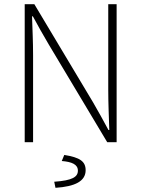

<svg xmlns="http://www.w3.org/2000/svg" viewBox="-20 -679 675 917"><path d="M98 0H138V-416C138 -479 135 -538 133 -601H137C160 -558 186 -512 212 -468L492 0H537V-659H497V-249C497 -186 500 -123 502 -58H498C475 -102 449 -147 424 -191L144 -659H98ZM245 218C339 212 389 186 389 134C389 92 362 73 287 61L275 90C323 94 352 106 352 136C352 166 326 183 239 189Z"/></svg>

Font: Source Sans Pro Light
Style: Regular
Weight: 300
Designer: Paul D. Hunt
Foundry: Adobe Systems Incorporated
Version: Version 3.006;hotconv 1.0.111;makeotfexe 2.5.65597